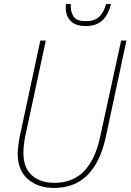

<svg xmlns="http://www.w3.org/2000/svg" viewBox="-20 -913 641 943"><path d="M246 10Q166 10 116.5 -33.5Q67 -77 67 -159Q67 -176 69.5 -196Q72 -216 76 -238L178 -714H205L103 -239Q95 -196 95 -161Q95 -89 136.5 -52Q178 -15 247 -15Q338 -15 393.5 -73Q449 -131 473 -246L575 -714H601L500 -242Q446 10 246 10ZM401 -785Q352 -785 327.5 -809.5Q303 -834 303 -875Q303 -886 304 -893H328Q325 -860 339.5 -834.5Q354 -809 401 -809Q444 -809 467 -830.5Q490 -852 501 -893H525Q512 -840 482.5 -812.5Q453 -785 401 -785Z"/></svg>

Font: Noto Sans SemiCondensed Thin
Style: Italic
Weight: 100
Width: 4
Italic angle: -12°
Designer: Monotype Design Team
Foundry: Monotype Imaging Inc.
Version: Version 2.013; ttfautohint (v1.8.4.7-5d5b)